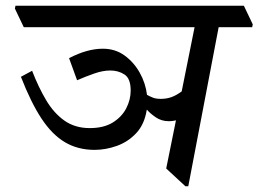

<svg xmlns="http://www.w3.org/2000/svg" viewBox="-20 -640 902 670"><path d="M310 -117Q252 -117 207 -143.5Q162 -170 125 -226Q88 -282 53 -372L92 -393Q114 -336 141 -290.5Q168 -245 205 -219Q242 -193 293 -193Q342 -193 373.5 -212.5Q405 -232 420.5 -262Q436 -292 436 -324Q436 -366 414.5 -380Q393 -394 365 -394Q339 -394 309 -383.5Q279 -373 249 -360L221 -437Q284 -470 339 -470Q382 -470 414.5 -446.5Q447 -423 467.5 -386.5Q488 -350 493 -309Q502 -304 513 -299.5Q524 -295 541 -295Q561 -295 578 -301Q595 -307 614 -321L659 -545H63L32 -610L34 -620H831L862 -555L860 -545H743L637 10H627L560 -52L594 -220Q581 -217 570 -217Q543 -217 523 -231Q503 -245 493 -257L492 -256Q484 -206 455.5 -175.5Q427 -145 388 -131Q349 -117 310 -117Z"/></svg>

Font: Tiro Devanagari Hindi
Style: Italic
Weight: 400
Italic angle: -11°
Designer: Devanagari: John Hudson & Fiona Ross, assisted by Paul Hanslow. Latin: John Hudson with Paul Hanslow, assisted by Kaja S
Foundry: Tiro Typeworks Ltd.
Version: Version 1.52